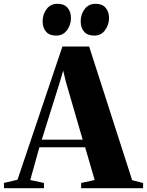

<svg xmlns="http://www.w3.org/2000/svg" viewBox="-78 -989 772 1009"><path d="M14 -44.5 250 -744.5H390.5L616.5 -42L674 -27.5V0H348.5V-27.5L419.5 -43L369.5 -215H129L81 -43L153 -27.5V0H-57L-57.5 -27.5ZM356.5 -255 268.5 -558 254 -618 236.5 -558 141.5 -255ZM216 -802Q182 -802 164 -822.5Q146 -843 146 -877Q146 -914 167 -941.5Q188 -969 224 -969H225Q259 -969 277 -948.2Q295 -927.5 295 -894Q295 -859 274.2 -830.5Q253.5 -802 217 -802ZM416 -802Q382 -802 364 -822.5Q346 -843 346 -877Q346 -914 367 -941.5Q388 -969 424 -969H425Q459 -969 477 -948.2Q495 -927.5 495 -894Q495 -859 474.2 -830.5Q453.5 -802 417 -802Z"/></svg>

Font: Merriweather 120pt ExtraBold
Style: Regular
Weight: 800
Version: Version 2.100